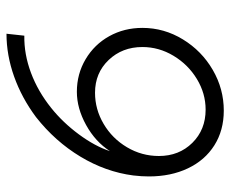

<svg xmlns="http://www.w3.org/2000/svg" viewBox="-79 -612 710 592"><g transform="rotate(-90 276.0 -316.0)"><path d="M28 -212Q28 -235 31 -260Q42 -345 89 -423Q136 -501 211 -560Q270 -604 336 -627.5Q402 -651 468 -651L462 -596Q405 -597 347.5 -575.5Q290 -554 239 -513Q194 -477 157.5 -427.5Q121 -378 106 -332Q135 -377 186.5 -405.5Q238 -434 289 -434Q344 -434 389.5 -407Q435 -380 460.5 -334Q486 -288 486 -232Q486 -165 450.5 -107Q415 -49 356.5 -15Q298 19 231 19Q170 19 124 -10Q78 -39 53 -91.5Q28 -144 28 -212ZM427 -232Q427 -294 387 -336Q347 -378 286 -378Q235 -378 190 -351.5Q145 -325 118 -279.5Q91 -234 91 -181Q91 -119 131.5 -78Q172 -37 234 -37Q284 -37 328.5 -64Q373 -91 400 -136Q427 -181 427 -232Z"/></g></svg>

Font: Bellota
Style: Italic
Weight: 400
Italic angle: -7.5°
Designer: Kemie Guaida
Foundry: Kemie Guaida
Version: Version 4.001